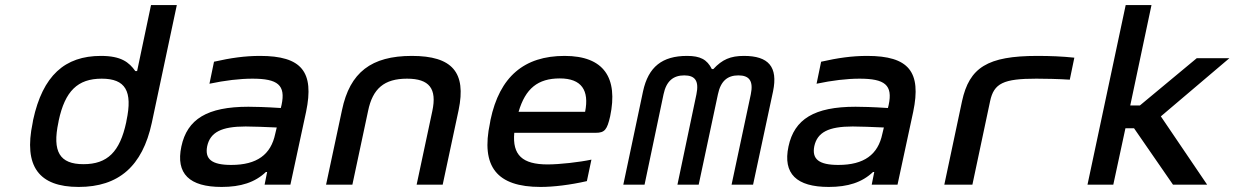

<svg xmlns="http://www.w3.org/2000/svg" viewBox="-20 -730 4880 759"><path d="M111 -256 109 -244C73 -73 133 9 291 9C449 9 543 -73 580 -244L679 -710H577L522 -449H515C490 -484 459 -509 379 -509C236 -509 149 -431 111 -256ZM211 -247 212 -253C237 -370 287 -419 382 -419C476 -419 505 -370 480 -253L479 -247C454 -130 405 -81 310 -81C216 -81 186 -130 211 -247Z M1008 -509C948 -509 892 -501 826 -486L808 -399C869 -412 928 -419 978 -419C1078 -419 1110 -394 1093 -315L1090 -303C1030 -307 986 -308 962 -308C799 -308 720 -259 697 -151C674 -43 729 9 856 9C932 9 988 -9 1031 -50H1036L1026 0H1128L1190 -288C1223 -446 1173 -509 1008 -509ZM799 -152C811 -207 855 -230 951 -230C979 -230 1030 -228 1074 -226L1068 -201C1051 -119 996 -78 894 -78C817 -78 789 -101 799 -152Z M1332 -295 1269 0H1373L1435 -291C1453 -380 1499 -419 1589 -419C1677 -419 1708 -380 1689 -291L1627 0H1730L1793 -295C1824 -444 1768 -509 1608 -509C1448 -509 1363 -444 1332 -295Z M2392 -270C2424 -422 2368 -509 2212 -509C2052 -509 1955 -427 1919 -256L1917 -244C1880 -71 1944 9 2117 9C2168 9 2234 1 2300 -14L2318 -99C2272 -89 2192 -80 2145 -80C2045 -80 2005 -117 2013 -205H2335C2371 -205 2380 -218 2392 -270ZM2030 -288C2057 -380 2106 -420 2193 -420C2279 -420 2310 -373 2293 -288Z M2522 -369 2444 0H2528L2603 -357C2614 -410 2642 -432 2685 -432C2728 -432 2744 -410 2733 -357L2658 0H2742L2818 -357C2829 -410 2856 -432 2899 -432C2942 -432 2959 -410 2948 -357L2872 0H2957L3036 -369C3056 -466 3018 -509 2921 -509C2868 -509 2835 -495 2800 -457H2794C2775 -495 2748 -509 2696 -509C2598 -509 2543 -466 2522 -369Z M3408 -509C3348 -509 3292 -501 3226 -486L3208 -399C3269 -412 3328 -419 3378 -419C3478 -419 3510 -394 3493 -315L3490 -303C3430 -307 3386 -308 3362 -308C3199 -308 3120 -259 3097 -151C3074 -43 3129 9 3256 9C3332 9 3388 -9 3431 -50H3436L3426 0H3528L3590 -288C3623 -446 3573 -509 3408 -509ZM3199 -152C3211 -207 3255 -230 3351 -230C3379 -230 3430 -228 3474 -226L3468 -201C3451 -119 3396 -78 3294 -78C3217 -78 3189 -101 3199 -152Z M4077 -419C4109 -419 4164 -418 4209 -415L4227 -502C4180 -507 4132 -509 4081 -509C3883 -509 3812 -463 3783 -330L3713 0H3824L3894 -330C3909 -401 3947 -419 4077 -419Z M4430 -710 4279 0H4381L4429 -223H4463L4617 0H4752L4569 -270L4840 -500H4711L4486 -313H4448L4532 -710Z"/></svg>

Font: LT Wave Mono Medium
Style: Italic
Weight: 500
Designer: Daniel Lyons
Version: Version 2.5 (Glyphs App)